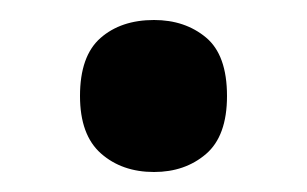

<svg xmlns="http://www.w3.org/2000/svg" viewBox="-20 -448 307 192"><path d="M60 -352Q60 -392 80.5 -410Q101 -428 134 -428Q165 -428 186 -410.5Q207 -393 207 -352Q207 -312 186 -294Q165 -276 134 -276Q102 -276 81 -294.5Q60 -313 60 -352Z"/></svg>

Font: Noto Sans Sinhala SemiCondensed SemiBold
Style: Regular
Weight: 600
Width: 4
Designer: Jelle Bosma - Monotype Design Team
Foundry: Monotype Imaging Inc.
Version: Version 2.006; ttfautohint (v1.8.4.7-5d5b)